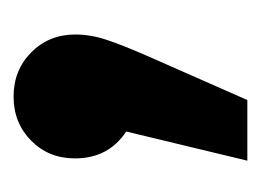

<svg xmlns="http://www.w3.org/2000/svg" viewBox="-70 -134 381 280"><g transform="rotate(-90 120.0 6.5)"><path d="M119.6 -163.7Q158.3 -163.7 184.3 -137.8Q210.2 -111.9 210.2 -73.6Q210.2 -51.3 202.4 -28Q194.7 -4.6 178.5 32.3L114.6 177.2H26.2L68.7 0.6Q29.5 -25.4 29.5 -74.2Q29.5 -112.5 55.4 -138.1Q81.3 -163.7 119.6 -163.7Z"/></g></svg>

Font: Fira Sans Variable
Style: Regular
Weight: 400
Designer: Carrois Corporate & Edenspiekermann AG
Foundry: Carrois Corporate GbR & Edenspiekermann AG
Version: Version 4.202